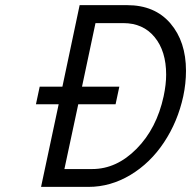

<svg xmlns="http://www.w3.org/2000/svg" viewBox="-20 -731 748 751"><path d="M209.5 -323.2H120.6L135.3 -392.1H224.1L291.5 -710.9H477.1Q585.4 -710.9 646.5 -639.6Q707.5 -568.4 707.5 -454.1Q707.5 -404.8 696.8 -354.5Q675.3 -255.4 621.6 -174.3Q567.9 -93.3 490 -46.6Q412.1 0 326.2 0H140.6ZM286.1 -323.2 231.9 -69.8H340.8Q436 -69.8 514.4 -149.2Q592.8 -228.5 620.1 -354.5Q629.9 -400.9 629.9 -439Q629.9 -531.2 584.7 -585.9Q539.6 -640.6 462.4 -640.6H353.5L300.8 -392.1H446.8L432.1 -323.2Z"/></svg>

Font: Tuffy
Style: Italic
Weight: 400
Italic angle: -12°
Designer: Thatcher Ulrich, Karoly Barta and Michael Everson
Version: Version 001.271